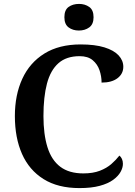

<svg xmlns="http://www.w3.org/2000/svg" viewBox="-20 -951 688 981"><path d="M386 10Q276 10 202.5 -36Q129 -82 92.5 -164.5Q56 -247 56 -358Q56 -466 94 -548.5Q132 -631 207 -677.5Q282 -724 392 -724Q465 -724 513.5 -709Q562 -694 586 -668Q610 -642 610 -610Q610 -574 580.5 -551.5Q551 -529 499 -529Q499 -561 488.5 -592Q478 -623 453.5 -643.5Q429 -664 387 -664Q319 -664 278.5 -628Q238 -592 220 -524Q202 -456 202 -358Q202 -265 222.5 -199Q243 -133 288 -99Q333 -65 406 -65Q455 -65 490 -78.5Q525 -92 549 -113Q573 -134 590 -156Q598 -150 603 -139Q608 -128 608 -114Q608 -94 596 -72.5Q584 -51 558 -32Q532 -13 489.5 -1.5Q447 10 386 10ZM383 -795Q352 -795 330.5 -811Q309 -827 309 -863Q309 -900 330.5 -915.5Q352 -931 384 -931Q414 -931 436 -915.5Q458 -900 458 -863Q458 -827 436 -811Q414 -795 383 -795Z"/></svg>

Font: Noto Serif Armenian SemiBold
Style: Regular
Weight: 600
Version: Version 2.007